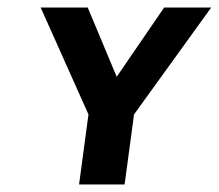

<svg xmlns="http://www.w3.org/2000/svg" viewBox="-20 -490 581 510"><path d="M416 -470 290 -286 213 -470H88L215 -186L190 0H311L336 -186L541 -470Z"/></svg>

Font: Hussar Tani
Style: Kurs
Weight: 700
Foundry: Cannot Into Space Fonts
Version: Version 0.92